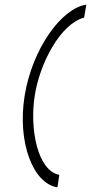

<svg xmlns="http://www.w3.org/2000/svg" viewBox="-20 -714 388 819"><path d="M85 -305C53 -105 122 70 225 85L233 32C140 14 106 -164 128 -305C150 -447 239 -613 339 -639L348 -694C242 -679 117 -505 85 -305Z"/></svg>

Font: Charger Sport
Style: HLNrwObl
Weight: 100
Designer: Jasper
Foundry: Cannot Into Space Fonts
Version: Version 1.1